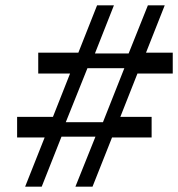

<svg xmlns="http://www.w3.org/2000/svg" viewBox="-20 -686 666 718"><path d="M147 -172H44V-249H178L242 -411H123V-489H273L343 -666H406L335 -486H461L533 -666H596L526 -489H626V-411H494L430 -249H547V-172H399L326 12H262L337 -175H210L136 12H74ZM226 -229H365L445 -431H307Z"/></svg>

Font: Intel One Mono
Style: Italic
Weight: 400
Italic angle: -16°
Monospace: yes
Designer: Fred Shallcrass
Foundry: Frere-Jones Type LLC
Version: Version 1.400;hotconv 1.1.0;makeotfexe 2.6.0;FJTRelease1.4